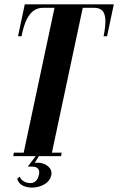

<svg xmlns="http://www.w3.org/2000/svg" viewBox="-20 -719 544 884"><path d="M59 104 71 94Q75 108 90.5 116.5Q106 125 123 124Q140 123 151 107Q156 99 159.5 85Q163 71 156.5 59.5Q150 48 125 48H108L148 -5H162L140 31Q161 28 179.5 34.5Q198 41 209 55Q220 69 216 89Q210 113 188.5 127Q167 141 139.5 144Q112 147 89 137.5Q66 128 59 104ZM41 0 44 -16H89L231 -683H177Q155 -683 136.5 -671Q118 -659 103.5 -630.5Q89 -602 79 -552H63L94 -699H504L473 -552H457Q467 -602 465 -630.5Q463 -659 450 -671Q437 -683 415 -683H361L219 -16H264L261 0Z"/></svg>

Font: Emberly Black
Style: Italic
Weight: 900
Italic angle: -12°
Designer: Rajesh Rajput
Foundry: Rajesh Rajput
Version: Version 1.000